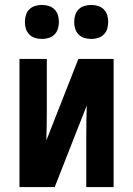

<svg xmlns="http://www.w3.org/2000/svg" viewBox="-20 -759 540 779"><path d="M59 0V-520H170V-312Q170 -281 169.5 -250.5Q169 -220 168 -189L298 -520H441V0H330V-208Q330 -239 330.5 -269.5Q331 -300 332 -331L202 0ZM350 -601Q336 -601 322.5 -605Q309 -609 299 -619Q289 -629 285 -642.5Q281 -656 281 -670Q281 -684 285 -697.5Q289 -711 299 -721Q309 -731 322.5 -735Q336 -739 350 -739Q364 -739 377.5 -735Q391 -731 401 -721Q411 -711 415 -697.5Q419 -684 419 -670Q419 -656 415 -642.5Q411 -629 401 -619Q391 -609 377.5 -605Q364 -601 350 -601ZM150 -601Q136 -601 122.5 -605Q109 -609 99 -619Q89 -629 85 -642.5Q81 -656 81 -670Q81 -684 85 -697.5Q89 -711 99 -721Q109 -731 122.5 -735Q136 -739 150 -739Q164 -739 177.5 -735Q191 -731 201 -721Q211 -711 215 -697.5Q219 -684 219 -670Q219 -656 215 -642.5Q211 -629 201 -619Q191 -609 177.5 -605Q164 -601 150 -601Z"/></svg>

Font: Iosevka Algr
Style: Bold
Weight: 700
Monospace: yes
Designer: Belleve Invis
Foundry: Belleve Invis
Version: Version 26.0.2; ttfautohint (v1.8.3)